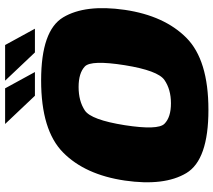

<svg xmlns="http://www.w3.org/2000/svg" viewBox="-64 -806 876 789"><g transform="rotate(-90 374.5 -412.0)"><path d="M317 6Q522 6 613 -84.5Q704 -175 728 -337.5Q751.5 -500.5 697.2 -591Q643 -681.5 438 -681.5Q233 -681.5 141.8 -591.2Q50.5 -501 26.5 -337.5Q3 -175.5 57.2 -84.8Q111.5 6 317 6ZM344 -148Q286.5 -148 259.8 -174.8Q233 -201.5 254 -337.5Q276 -476.5 314.8 -502Q353.5 -527.5 411 -527.5Q468 -527.5 495.2 -502Q522.5 -476.5 500.5 -337.5Q478.5 -201.5 439.8 -174.8Q401 -148 344 -148ZM553 -707H650.5L583.5 -829.5H437ZM375 -707H472.5L405.5 -829.5H259Z"/></g></svg>

Font: Anybody Thin Black
Style: Italic
Weight: 900
Italic angle: -10°
Version: Version 1.113;gftools[0.9.25]